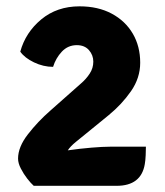

<svg xmlns="http://www.w3.org/2000/svg" viewBox="-20 -585 522 606"><path d="M44 -422Q60.5 -482.5 110.2 -523.8Q160 -565 231 -565Q289.5 -565 332.5 -542Q375.5 -519 399 -479Q422.5 -439 422.5 -387Q422.5 -339 393.5 -297.2Q364.5 -255.5 323 -221.5L252.5 -164Q237 -151.5 219.5 -137.2Q202 -123 194 -110.5Q233 -116 268.8 -119Q304.5 -122 327.5 -122H440.5Q440.5 -112 439.8 -95Q439 -78 437 -67Q425.5 1.5 348 1.5H86.5Q77.5 -6.5 66 -21.2Q54.5 -36 45.8 -53Q37 -70 37 -84.5Q37 -121 68 -161Q99 -201 139 -236L235 -321Q252 -335.5 263.2 -352.8Q274.5 -370 274.5 -390.5Q274.5 -411 260.8 -426.8Q247 -442.5 222.5 -442.5Q194.5 -442.5 175.2 -422Q156 -401.5 147.5 -374Q117 -374 87.2 -388.2Q57.5 -402.5 44 -422Z"/></svg>

Font: Signika Negative SC
Style: Bold
Weight: 700
Designer: Anna Giedryś
Foundry: Anna Giedryś
Version: Version 2.000; ttfautohint (v1.8.3) -l 8 -r 50 -G 200 -x 9 -